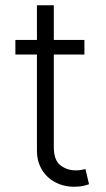

<svg xmlns="http://www.w3.org/2000/svg" viewBox="-20 -696 398 724"><path d="M38 -490.4V-545.5H119.3V-676.1H182.9V-545.5H298.3V-490.4H182.9V-142.4Q182.9 -91.3 208.1 -72.4Q233.3 -53.6 265.3 -53.6Q277.7 -53.6 286.6 -55.2Q295.5 -56.8 302.2 -58.6L315.7 -1.4Q306.8 2.1 293.3 5.1Q279.8 8.2 259.6 8.2Q230.1 8.2 204.5 -1.4Q179 -11 160 -28.8Q141 -46.5 130.1 -71.6Q119.3 -96.6 119.3 -127.5V-490.4Z"/></svg>

Font: Inter P Light
Style: Regular
Weight: 300
Designer: Rasmus Andersson
Foundry: rsms
Version: Version 3.018;git-588b23468